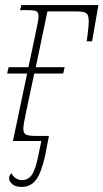

<svg xmlns="http://www.w3.org/2000/svg" viewBox="-20 -556 408 757"><path d="M16 147Q16 135 25 127Q40 154 67 154Q91 154 105.5 133.5Q120 113 131 58L143 0H31L87 -266H8L14 -291H92L118 -413Q132 -478 132 -491Q132 -507 124 -511.5Q116 -516 84 -516H59L64 -536H368L343 -393H322L325 -416Q330 -456 330 -471Q330 -497 320 -504Q310 -511 283 -511H167L121 -291H235L229 -266H115L83 -115Q72 -64 72 -49Q72 -31 82 -25.5Q92 -20 124 -20H173L158 57Q143 125 122 153Q101 181 65 181Q41 181 28.5 170Q16 159 16 147Z"/></svg>

Font: Noto Serif NarrowThin
Style: Italic
Weight: 250
Width: 4
Italic angle: -12°
Designer: Monotype Design Team
Foundry: Monotype Imaging Inc.
Version: Version 1.001